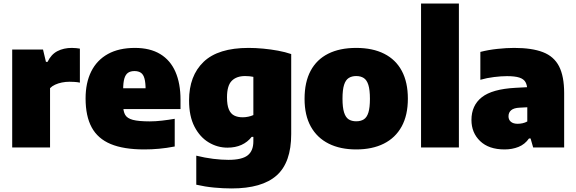

<svg xmlns="http://www.w3.org/2000/svg" viewBox="-20 -828 3233 1078"><path d="M48.5 0V-550H221.5L238 -480.5H247Q267 -522.5 302.2 -540.8Q337.5 -559 383 -559Q395 -559 407.5 -557.8Q420 -556.5 428.5 -555V-364Q415 -367 399 -368Q383 -369 369.5 -369Q348.5 -369 327.5 -364.8Q306.5 -360.5 289.2 -352.5Q272 -344.5 261 -333V0Z M790 11Q674.5 11 601.8 -19.2Q529 -49.5 494.8 -112.8Q460.5 -176 460.5 -275.5Q460.5 -363 492.2 -426.8Q524 -490.5 585.8 -524.8Q647.5 -559 737.5 -559Q822.5 -559 879.5 -524.5Q936.5 -490 965 -424.8Q993.5 -359.5 993.5 -268.5V-215.5H582.5V-332.5H828L797.5 -324Q797.5 -364 791.2 -387Q785 -410 771 -419.5Q757 -429 735 -429Q713 -429 699 -419.5Q685 -410 678.2 -387.2Q671.5 -364.5 671.5 -324.5V-237Q671.5 -203 682.8 -183.2Q694 -163.5 726.2 -155Q758.5 -146.5 821 -146.5Q854 -146.5 890.2 -150.8Q926.5 -155 961 -161V-5.5Q914.5 3.5 872.8 7.2Q831 11 790 11Z M1280.5 230Q1233 230 1182.5 225.2Q1132 220.5 1082 209V46Q1130.5 58 1177.2 63.8Q1224 69.5 1262.5 69.5Q1338 69.5 1370.2 44.5Q1402.5 19.5 1402.5 -34.5V-59.5H1393Q1370 -30 1335.8 -14.5Q1301.5 1 1257 1Q1201 1 1151.8 -28.5Q1102.5 -58 1072 -116.8Q1041.5 -175.5 1041.5 -264Q1041.5 -402.5 1123.2 -480.8Q1205 -559 1375.5 -559Q1415 -559 1457.5 -555Q1500 -551 1540.8 -543.5Q1581.5 -536 1615 -524.5V-75Q1615 84.5 1533 157.2Q1451 230 1280.5 230ZM1342.5 -169.5Q1358 -169.5 1373.8 -172.8Q1389.5 -176 1402.5 -182V-396.5Q1393 -398.5 1381.2 -399.8Q1369.5 -401 1356.5 -401Q1307.5 -401 1281 -374Q1254.5 -347 1254.5 -281.5Q1254.5 -238.5 1264.8 -214Q1275 -189.5 1294.8 -179.5Q1314.5 -169.5 1342.5 -169.5Z M1980 11Q1890.5 11 1825.5 -21.5Q1760.5 -54 1725.2 -117.2Q1690 -180.5 1690 -273Q1690 -367 1724 -430.5Q1758 -494 1822.8 -526.5Q1887.5 -559 1980 -559Q2072.5 -559 2137.5 -526Q2202.5 -493 2236.2 -429.5Q2270 -366 2270 -274Q2270 -181 2235 -117.5Q2200 -54 2135 -21.5Q2070 11 1980 11ZM1980 -147Q2005.5 -147 2022.8 -158Q2040 -169 2048.5 -196.5Q2057 -224 2057 -273Q2057 -323.5 2048.2 -351.2Q2039.5 -379 2022.2 -390Q2005 -401 1980 -401Q1955 -401 1937.8 -390Q1920.5 -379 1911.8 -351.5Q1903 -324 1903 -274Q1903 -224.5 1911.8 -196.8Q1920.5 -169 1937.5 -158Q1954.5 -147 1980 -147Z M2344 0V-808H2556.5V0Z M2813 11Q2724.5 11 2675.8 -35.8Q2627 -82.5 2627 -154.5Q2627 -236 2685.2 -282Q2743.5 -328 2874.5 -335L2969 -340L2993 -228.5L2898 -223.5Q2865 -222 2850 -209.2Q2835 -196.5 2835 -175Q2835 -155.5 2848.5 -144.2Q2862 -133 2886.5 -133Q2899.5 -133 2913.8 -136Q2928 -139 2940.5 -146V-319.5Q2940.5 -349 2930.5 -366.8Q2920.5 -384.5 2895.8 -392.5Q2871 -400.5 2826.5 -400.5Q2794.5 -400.5 2753.8 -395.5Q2713 -390.5 2677 -380V-536.5Q2721.5 -548 2772.5 -553.5Q2823.5 -559 2867 -559Q2966.5 -559 3028.2 -535.2Q3090 -511.5 3118.8 -455.8Q3147.5 -400 3147.5 -305V0H2973.5L2959 -50.5H2950Q2927 -17.5 2891.2 -3.2Q2855.5 11 2813 11Z"/></svg>

Font: Encode Sans Condensed Thin Black
Style: Regular
Weight: 900
Version: Version 3.002